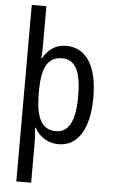

<svg xmlns="http://www.w3.org/2000/svg" viewBox="-64 -802 637 1084"><g transform="rotate(5 254.0 -260.0)"><path d="M463 -269C463 -450 398 -547 286 -547C227 -547 184 -518 154 -464H151C153 -488 154 -517 154 -542V-760H71V240H155V5C155 -16 152 -47 150 -71H154C181 -22 228 10 290 10C398 10 463 -90 463 -269ZM377 -269C377 -150 351 -62 270 -62C187 -62 154 -128 154 -266V-286C155 -415 189 -475 269 -475C344 -475 377 -410 377 -269Z"/></g></svg>

Font: Noto Sans Gujarati UI Condensed
Style: Regular
Weight: 400
Width: 3
Designer: Jelle Bosma - Monotype Design Team, Universal Thirst
Foundry: Monotype Imaging Inc.
Version: Version 2.106